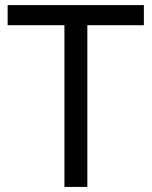

<svg xmlns="http://www.w3.org/2000/svg" viewBox="-20 -734 596 754"><path d="M323 0H233V-635H10V-714H545V-635H323Z"/></svg>

Font: Noto Sans Linear A
Style: Regular
Weight: 400
Designer: Monotype Design Team
Foundry: Monotype Imaging Inc.
Version: Version 2.002; ttfautohint (v1.8.4.7-5d5b)